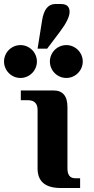

<svg xmlns="http://www.w3.org/2000/svg" viewBox="-48 -941 472 961"><path d="M353 0H256.3Q140.1 0 140.1 -97.7V-390.6Q140.1 -439.5 91.3 -439.5H56.2V-488.3H219.2Q289.6 -488.3 289.6 -405.3V-97.7Q289.6 -48.8 328.6 -48.8H353ZM54.7 -550.8Q38.1 -550.8 22.9 -557.1Q7.8 -563.5 -3.7 -575Q-15.1 -586.4 -21.5 -601.6Q-27.8 -616.7 -27.8 -633.3Q-27.8 -649.4 -21.5 -664.6Q-15.1 -679.7 -3.7 -691.2Q7.8 -702.6 22.9 -709Q38.1 -715.3 54.7 -715.3Q70.8 -715.3 85.9 -709Q101.1 -702.6 112.5 -691.2Q124 -679.7 130.4 -664.6Q136.7 -649.4 136.7 -633.3Q136.7 -616.7 130.4 -601.6Q124 -586.4 112.5 -575Q101.1 -563.5 85.9 -557.1Q70.8 -550.8 54.7 -550.8ZM284.2 -550.8Q267.6 -550.8 252.4 -557.1Q237.3 -563.5 225.8 -575Q214.4 -586.4 208 -601.6Q201.7 -616.7 201.7 -633.3Q201.7 -649.4 208 -664.6Q214.4 -679.7 225.8 -691.2Q237.3 -702.6 252.4 -709Q267.6 -715.3 284.2 -715.3Q300.3 -715.3 315.4 -709Q330.6 -702.6 342 -691.2Q353.5 -679.7 359.9 -664.6Q366.2 -649.4 366.2 -633.3Q366.2 -616.7 359.9 -601.6Q353.5 -586.4 342 -575Q330.6 -563.5 315.4 -557.1Q300.3 -550.8 284.2 -550.8ZM140.1 -697.3 162.6 -838.4Q175.3 -920.9 229 -920.9H256.8Q279.3 -920.9 289.8 -910.9Q300.3 -900.9 300.3 -881.8Q300.3 -846.2 252 -782.2L188 -697.3Z"/></svg>

Font: Munson
Style: Bold
Weight: 700
Designer: Paul James MIller
Foundry: High-Logic / Made with FontCreator
Version: Version 2.10;May 5, 2019;FontCreator 11.5.0.2430 64-bit